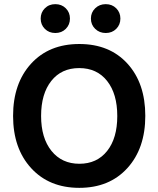

<svg xmlns="http://www.w3.org/2000/svg" viewBox="-20 -898 763 925"><path d="M246.5 -878Q277 -878 297 -858Q317 -838 317 -808.5Q317 -779 297 -759Q277 -739 246.5 -739Q216 -739 196 -759Q176 -779 176 -808.5Q176 -838 196 -858Q216 -878 246.5 -878ZM489.5 -878Q520 -878 540 -858Q560 -838 560 -808.5Q560 -779 540 -759Q520 -739 489.5 -739Q459 -739 438.5 -759Q418 -779 418 -808.5Q418 -838 438.5 -858Q459 -878 489.5 -878ZM361.5 -570Q276 -570 227 -508Q178 -446 178 -339.5Q178 -233 228 -171Q278 -109 362.5 -109Q447 -109 496 -170.5Q545 -232 545 -339Q545 -446 496 -508Q447 -570 361.5 -570ZM362 -686Q508 -686 594 -591.5Q680 -497 680 -340Q680 -183 593.5 -88Q507 7 362 7Q217 7 130 -88Q43 -183 43 -339.5Q43 -496 129.5 -591Q216 -686 362 -686Z"/></svg>

Font: Hind Jalandhar SemiBold
Style: Regular
Weight: 600
Designer: Namrata Goyal
Foundry: Indian Type Foundry
Version: Version 0.702;PS 1.0;hotconv 1.0.81;makeotf.lib2.5.63406